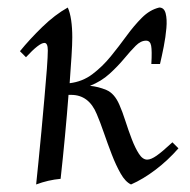

<svg xmlns="http://www.w3.org/2000/svg" viewBox="-20 -475 504 510"><path d="M76 15Q78 -6 82 -43.5Q86 -81 90 -126Q94 -171 98 -214.5Q102 -258 104.5 -292Q107 -326 107 -341Q107 -361 98 -361Q84 -361 49 -323L33 -339Q59 -371 92.5 -403.5Q126 -436 160 -455Q166 -442 169 -421.5Q172 -401 172 -376Q172 -358 170 -326Q168 -294 165 -254Q199 -258 225.5 -278Q252 -298 274 -325Q296 -352 316 -379.5Q336 -407 357 -428Q378 -449 403 -455Q416 -455 420 -439.5Q424 -424 422 -400.5Q420 -377 415 -351.5Q410 -326 405 -305H382Q384 -340 381.5 -353.5Q379 -367 368 -367Q354 -367 340.5 -353.5Q327 -340 310 -319.5Q293 -299 271 -279Q249 -259 219 -247Q241 -245 262.5 -236Q284 -227 297 -197Q305 -179 313 -154Q321 -129 330 -105.5Q339 -82 349 -66.5Q359 -51 371 -51Q381 -51 396 -61.5Q411 -72 438 -97L454 -81Q426 -49 393 -24Q360 1 328 15Q313 8 300.5 -14Q288 -36 277 -64.5Q266 -93 256 -122Q246 -151 237 -172Q216 -223 169 -223H162Q158 -171 152.5 -112.5Q147 -54 141 0Q108 3 76 15Z"/></svg>

Font: Bona Nova SC
Style: Italic
Weight: 400
Italic angle: -4°
Designer: Mateusz Machalski
Foundry: Capitalics
Version: Version 4.001; ttfautohint (v1.8.4.7-5d5b)